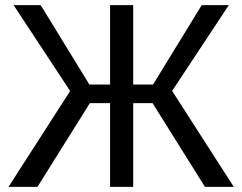

<svg xmlns="http://www.w3.org/2000/svg" viewBox="-20 -731 948 751"><path d="M576.7 -327.6H501V0H410.6V-327.6H331.5L126.5 0H13.2L254.4 -375L33.2 -710.9H139.2L329.6 -400.4H410.6V-710.9H501V-400.4H578.6L769 -710.9H875L653.3 -375.5L894.5 0H781.7Z"/></svg>

Font: Roboto Web
Style: Regular
Weight: 400
Designer: Google
Version: Version 1.200310; 2013